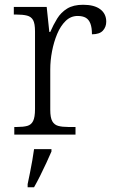

<svg xmlns="http://www.w3.org/2000/svg" viewBox="-20 -565 481 806"><path d="M40 0V-32H52Q78 -32 94.5 -36.5Q111 -41 119 -57Q127 -73 127 -107V-433Q127 -466 119 -480.5Q111 -495 93.5 -499.5Q76 -504 47 -504H38V-536H176L187 -431H191Q204 -461 220 -487Q236 -513 262 -529Q288 -545 329 -545Q376 -545 401 -526Q426 -507 426 -474Q426 -452 412 -436.5Q398 -421 366 -421Q366 -449 359.5 -466Q353 -483 340 -490.5Q327 -498 306 -498Q277 -498 255.5 -477Q234 -456 220 -422.5Q206 -389 198.5 -350Q191 -311 191 -274V-104Q191 -71 199.5 -56Q208 -41 224.5 -36.5Q241 -32 266 -32H297V0ZM96 208Q101 185 106 159.5Q111 134 115.5 109Q120 84 123 61H196V71Q187 92 174.5 119Q162 146 148.5 173Q135 200 123 221H96Z"/></svg>

Font: Noto Serif Hebrew Light
Style: Regular
Weight: 300
Version: Version 2.003